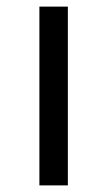

<svg xmlns="http://www.w3.org/2000/svg" viewBox="-20 -560 324 580"><path d="M99 0H185V-540H99Z"/></svg>

Font: Resamitz
Style: Bold
Weight: 700
Designer: gluk
Foundry: gluk
Version: Version 0.047